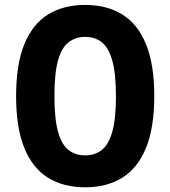

<svg xmlns="http://www.w3.org/2000/svg" viewBox="-20 -770 709 799"><path d="M334.5 9.5Q245 9.5 180.5 -30Q116 -69.5 81.5 -153.5Q47 -237.5 47 -370Q47 -502.5 81.5 -586.5Q116 -670.5 180.2 -710Q244.5 -749.5 334.5 -749.5Q424 -749.5 488.5 -710Q553 -670.5 587.5 -586.5Q622 -502.5 622 -370Q622 -237.5 587.2 -153.5Q552.5 -69.5 488 -30Q423.5 9.5 334.5 9.5ZM334.5 -123.5Q375 -123.5 403.5 -145.8Q432 -168 447.2 -221.5Q462.5 -275 462.5 -369.5Q462.5 -464 447.2 -518Q432 -572 403.5 -594.2Q375 -616.5 334.5 -616.5Q294.5 -616.5 265.5 -594.2Q236.5 -572 221.5 -518.5Q206.5 -465 206.5 -370.5Q206.5 -276 221.5 -222Q236.5 -168 265.2 -145.8Q294 -123.5 334.5 -123.5Z"/></svg>

Font: Encode Sans SC Condensed Thin
Style: Bold
Weight: 700
Version: Version 3.002